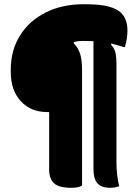

<svg xmlns="http://www.w3.org/2000/svg" viewBox="-20 -730 640 910"><path d="M374 -536Q350 -536 330 -531V-524Q350 -504 359.5 -476Q369 -448 369 -395V150Q356 156 345 158Q334 160 317 160Q259 160 236 138.5Q213 117 213 74V-199H208H202Q126 -199 78.5 -250.5Q31 -302 31 -389V-399Q31 -492 75 -562Q119 -632 197 -671Q275 -710 377 -710H381Q455 -710 495 -699Q535 -688 554 -669Q584 -639 584 -586Q584 -565 581 -547.5Q578 -530 572 -507H566Q535 -517 507 -524V-517Q522 -501 527 -481Q532 -461 532 -417V40Q532 101 545 153Q534 156 525 158Q516 160 502 160Q461 160 442 139Q423 118 423 70V-535Q401 -536 374 -536Z"/></svg>

Font: Recursive Sn Csl St Blk
Style: Regular
Weight: 900
Version: Version 1.079;hotconv 1.0.112;makeotfexe 2.5.65598; ttfautoh